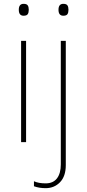

<svg xmlns="http://www.w3.org/2000/svg" viewBox="-20 -741 454 1001"><path d="M130 -690Q130 -675 124.5 -667Q119 -659 103 -659Q78 -659 78 -690Q78 -721 103 -721Q119 -721 124.5 -713Q130 -705 130 -690ZM116 0H90V-528H116ZM310 -721Q326 -721 331.5 -713Q337 -705 337 -690Q337 -675 331.5 -667Q326 -659 310 -659Q285 -659 285 -690Q285 -721 310 -721ZM157 230V204Q181 215 218 215Q257 215 277 189Q297 163 297 116V-528H323V120Q323 178 293 209Q263 240 218 240Q184 240 157 230Z"/></svg>

Font: Noto Sans UI Thin
Style: Regular
Weight: 250
Designer: Monotype Design Team
Foundry: Monotype Imaging Inc.
Version: Version 1.001